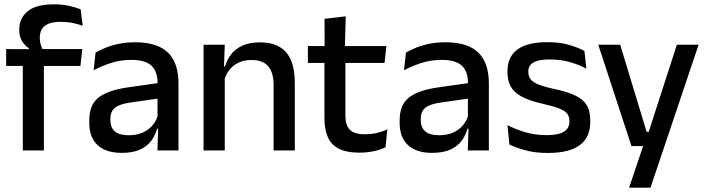

<svg xmlns="http://www.w3.org/2000/svg" viewBox="-20 -696 3270 888"><path d="M228.5 -676Q266.5 -676 297.2 -669.5Q328 -663 353 -653L362.5 -577Q339 -585 314.8 -590Q290.5 -595 260.5 -595Q225 -595 203.8 -586Q182.5 -577 173.2 -560.8Q164 -544.5 164 -522V-520Q164 -504 168.5 -489.5Q173 -475 178.5 -463.5L113.5 -461.5V-473Q95 -484.5 82 -505.8Q69 -527 69 -557V-559.5Q69 -612 108 -644Q147 -676 228.5 -676ZM85.5 0V-440.5H183V0ZM8.5 -391V-469L123 -468.5L163 -469H360.5L352 -391Z M708 0 712 -116 708.5 -131V-285L709 -309.5Q709 -366 680.2 -392.5Q651.5 -419 588 -419Q536.5 -419 492.5 -404.5Q448.5 -390 413 -371L422 -453Q442 -464.5 469 -475.5Q496 -486.5 530 -493.5Q564 -500.5 604.5 -500.5Q660 -500.5 698.5 -487.2Q737 -474 760.5 -449Q784 -424 794.8 -389Q805.5 -354 805.5 -311V0ZM542.5 11Q470 11 431.5 -24.8Q393 -60.5 393 -126.5V-141.5Q393 -211.5 436.2 -245.2Q479.5 -279 572.5 -292L719.5 -313L725 -242L584 -222Q533.5 -215 512 -197.8Q490.5 -180.5 490.5 -147V-140Q490.5 -106.5 511.2 -88.5Q532 -70.5 574.5 -70.5Q613.5 -70.5 641.5 -83.5Q669.5 -96.5 687 -118.2Q704.5 -140 711 -166.5L724.5 -101H706.5Q698.5 -71 680 -45.5Q661.5 -20 628.2 -4.5Q595 11 542.5 11Z M1245.5 0V-302Q1245.5 -337.5 1235.8 -363.5Q1226 -389.5 1203.8 -404Q1181.5 -418.5 1143 -418.5Q1107.5 -418.5 1081.5 -405.5Q1055.5 -392.5 1039.2 -370.5Q1023 -348.5 1016 -320.5L1000 -388.5H1021Q1029.5 -419.5 1049 -444.8Q1068.5 -470 1101 -485Q1133.5 -500 1181.5 -500Q1239 -500 1274.5 -478.2Q1310 -456.5 1326.8 -415Q1343.5 -373.5 1343.5 -313V0ZM921.5 0V-489H1019.5L1015.5 -374.5L1019.5 -368.5V0Z M1642 10Q1583.5 10 1548 -7.8Q1512.5 -25.5 1496.5 -61.2Q1480.5 -97 1480.5 -150.5V-449.5H1577.5V-162Q1577.5 -117 1598 -96Q1618.5 -75 1667 -75Q1696 -75 1722.5 -81Q1749 -87 1771.5 -98L1763 -15Q1739 -3 1707.5 3.5Q1676 10 1642 10ZM1404 -405V-483H1767L1758.5 -405ZM1481.5 -474.5 1481 -609 1579 -620.5 1575 -474.5Z M2143.5 0 2147.5 -116 2144 -131V-285L2144.5 -309.5Q2144.5 -366 2115.8 -392.5Q2087 -419 2023.5 -419Q1972 -419 1928 -404.5Q1884 -390 1848.5 -371L1857.5 -453Q1877.5 -464.5 1904.5 -475.5Q1931.5 -486.5 1965.5 -493.5Q1999.5 -500.5 2040 -500.5Q2095.5 -500.5 2134 -487.2Q2172.5 -474 2196 -449Q2219.5 -424 2230.2 -389Q2241 -354 2241 -311V0ZM1978 11Q1905.5 11 1867 -24.8Q1828.5 -60.5 1828.5 -126.5V-141.5Q1828.5 -211.5 1871.8 -245.2Q1915 -279 2008 -292L2155 -313L2160.5 -242L2019.5 -222Q1969 -215 1947.5 -197.8Q1926 -180.5 1926 -147V-140Q1926 -106.5 1946.8 -88.5Q1967.5 -70.5 2010 -70.5Q2049 -70.5 2077 -83.5Q2105 -96.5 2122.5 -118.2Q2140 -140 2146.5 -166.5L2160 -101H2142Q2134 -71 2115.5 -45.5Q2097 -20 2063.8 -4.5Q2030.5 11 1978 11Z M2514 11.5Q2455 11.5 2410.5 -0.8Q2366 -13 2336 -27.5L2327 -117Q2364 -98.5 2408.5 -84.8Q2453 -71 2508.5 -71Q2562 -71 2587.8 -86.8Q2613.5 -102.5 2613.5 -133.5V-137.5Q2613.5 -157.5 2603 -170.8Q2592.5 -184 2565.8 -194.5Q2539 -205 2490 -216Q2428.5 -230 2393 -249Q2357.5 -268 2342.2 -295.8Q2327 -323.5 2327 -362.5V-367Q2327 -433 2373 -467Q2419 -501 2511 -501Q2569 -501 2612 -488.5Q2655 -476 2683 -460L2692 -378.5Q2658.5 -396.5 2615.8 -408.8Q2573 -421 2521 -421Q2485.5 -421 2464 -414.2Q2442.5 -407.5 2433 -395.2Q2423.5 -383 2423.5 -366V-362.5Q2423.5 -344 2433.5 -330.2Q2443.5 -316.5 2469.2 -305.8Q2495 -295 2541 -285Q2603 -272 2640 -254.5Q2677 -237 2693.5 -209.8Q2710 -182.5 2710 -139.5V-132Q2710 -60.5 2661 -24.5Q2612 11.5 2514 11.5Z M3025 -86.5 2973 -64 3110.5 -489H3211L2988.5 172H2889.5L2967 -57.5L3011 -20.5H2900.5L2747 -489H2848.5L2970.5 -86.5Z"/></svg>

Font: Anek Gurmukhi Medium Medium
Style: Regular
Weight: 500
Version: Version 1.003